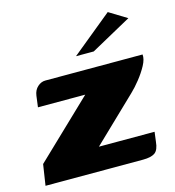

<svg xmlns="http://www.w3.org/2000/svg" viewBox="-102 -674 687 753"><g transform="rotate(-15 241.5 -297.5)"><path d="M233 -94H459L454 -55Q451 -22 435.5 -11Q420 0 387 0H-9L4 -85L234 -305H42L48 -351Q51 -373 65.5 -386Q80 -399 97 -399H492Q494 -380 480.5 -355Q467 -330 447.5 -305.5Q428 -281 410 -264ZM238 -460 403 -595 475 -551 310 -460Z"/></g></svg>

Font: Genos ExtraBold
Style: Italic
Weight: 800
Italic angle: -8°
Version: Version 1.010